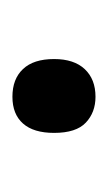

<svg xmlns="http://www.w3.org/2000/svg" viewBox="47 -205 172 306"><g transform="rotate(-90 133.0 -52.0)"><path d="M74.2 -51.8Q74.2 -84.5 89.1 -101.3Q104 -118.2 131.8 -118.2Q160.2 -118.2 176 -101.3Q191.9 -84.5 191.9 -51.8Q191.9 -20 175.8 -2.9Q159.7 14.2 131.8 14.2Q106.9 14.2 90.6 -1.2Q74.2 -16.6 74.2 -51.8Z"/></g></svg>

Font: f07869316
Style: Regular
Weight: 400
Foundry: Ascender Corporation
Version: Version 1.10